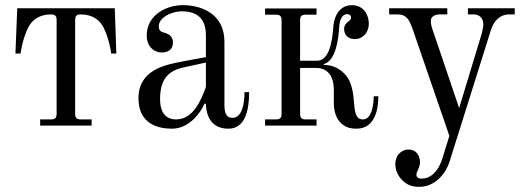

<svg xmlns="http://www.w3.org/2000/svg" viewBox="-20 -488 2044 746"><path d="M40 -280H60C60 -280 66 -334 90 -382C105 -411 134 -432 178 -432C194 -432 200 -426 200 -410V-46C200 -30 194 -24 178 -24H136V0H336V-24H294C278 -24 272 -30 272 -46V-410C272 -426 278 -432 294 -432C338 -432 367 -411 382 -382C406 -334 412 -280 412 -280H432L426 -456H47Z M602 -103C602 -174 628 -212 693 -226L780 -245V-150C762 -101 732 -24 664 -24C641 -24 602 -33 602 -103ZM518 -106C518 -8 592 12 648 12C715 12 760 -50 775 -86L780 -84C782 -26 809 12 868 12C935 12 948 -66 948 -130H930C930 -81 919 -30 883 -30C861 -30 852 -47 852 -80V-326C852 -432 766 -468 690 -468C624 -468 550 -428 550 -350C550 -304 582 -284 608 -284C630 -284 652 -293 652 -323C652 -346 638 -356 615 -362C609 -363 602 -368 600 -372C597 -377 597 -381 597 -387C597 -417 642 -444 687 -444C740 -444 780 -421 780 -351V-266L688 -249C620 -236 518 -216 518 -106Z M1010 0H1210V-24H1168C1152 -24 1146 -30 1146 -46V-224H1210C1236 -224 1277 -210 1277 -139V-89C1277 -43 1293 -17 1314 -2C1330 9 1346 12 1365 12C1442 12 1450 -74 1450 -114H1432C1432 -89 1427 -24 1390 -24C1361 -24 1358 -56 1355 -94C1353 -124 1347 -168 1325 -194C1307 -216 1278 -236 1238 -236V-239C1285 -252 1295 -335 1298 -384C1300 -416 1312 -433 1328 -433C1339 -433 1344 -427 1344 -421C1344 -413 1340 -409 1333 -404C1326.8 -399.6 1317 -390 1317 -376C1317 -354 1331 -336 1359 -336C1387 -336 1413 -359 1413 -397C1413 -427 1395 -468 1347 -468C1314 -468 1280 -445 1275 -383C1271 -328 1260 -252 1211 -252H1146V-409C1146 -425 1152 -431 1168 -431H1210V-455H1010V-431H1052C1068 -431 1074 -425 1074 -409V-46C1074 -30 1068 -24 1052 -24H1010Z M1492 -432H1525C1561 -432 1571 -409 1584 -373L1726 40L1699 127C1688 164 1662 206 1618 206C1601 206 1598 197 1598 191C1598 185 1601 177 1604 172C1608 164 1612 152 1612 144C1612 118 1599 93 1566 93C1556 93 1544 96 1532 108C1523 116 1516 132 1516 150C1516 175 1528 198 1544 213C1561 230 1581 238 1608 238C1676 238 1715 179 1727 139L1888 -373C1902 -415 1930 -432 1957 -432H1980V-456H1798V-432H1822C1844 -432 1858 -415 1858 -393C1858 -385 1853 -359 1847 -342L1764 -68L1660 -375C1654 -391 1654 -402 1654 -408C1654 -424 1672 -432 1686 -432H1718V-456H1492Z"/></svg>

Font: Old Standard
Style: Regular
Weight: 400
Designer: Alexey Kryukov <alexios@thessalonica.org.ru>
Version: Version 2.0